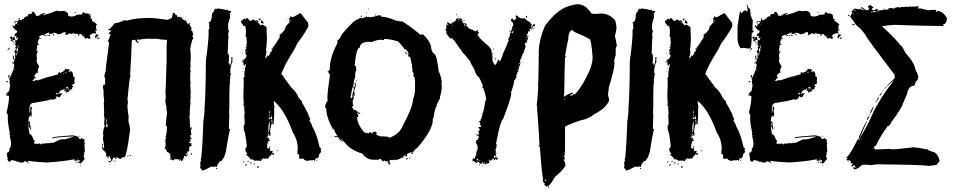

<svg xmlns="http://www.w3.org/2000/svg" viewBox="-20 -773 4595 925"><path d="M255.9 -722.7V-718.8Q257.8 -718.8 261.7 -720.7Q272 -718.8 273.4 -718.8L281.2 -720.7Q302.2 -720.7 308.6 -705.1Q308.6 -703.1 306.6 -703.1Q306.6 -693.4 326.2 -693.4Q343.8 -694.8 351.6 -703.1Q353.5 -703.1 353.5 -701.2L363.3 -703.1H375Q375 -708.5 380.9 -714.8Q388.7 -712.9 388.7 -707Q390.6 -707 390.6 -709Q416 -709 416 -695.3Q418 -687.5 418 -681.6H419.9L423.8 -683.6V-675.8L421.9 -671.9Q428.2 -671.9 447.3 -656.2Q443.4 -648.4 441.4 -648.4L443.4 -644.5V-642.6L441.4 -632.8Q445.3 -630.9 447.3 -630.9V-627Q439.5 -627 439.5 -623Q443.4 -615.2 443.4 -611.3H439.5Q437.5 -611.3 437.5 -613.3Q412.1 -609.9 412.1 -599.6Q416 -593.3 416 -587.9L412.1 -585.9H408.2Q403.3 -589.8 402.3 -589.8H396.5V-585.9H394.5Q384.8 -590.8 384.8 -599.6H380.9L377 -597.7Q377 -609.4 363.3 -609.4V-605.5L359.4 -607.4H357.4V-605.5H361.3V-601.6H355.5V-609.4H353.5Q343.8 -609.4 330.1 -613.3Q330.1 -609.4 326.2 -609.4H322.3L316.4 -613.3L298.8 -603.5H296.9Q296.9 -612.3 294.9 -615.2Q296.9 -615.2 296.9 -617.2Q293 -617.2 293 -619.1Q278.8 -615.7 273.4 -609.4H259.8V-605.5H257.8Q257.8 -615.2 234.4 -615.2L232.4 -611.3Q234.4 -611.3 234.4 -609.4H232.4L220.7 -611.3V-607.4H216.8V-617.2Q195.3 -607.4 193.4 -607.4V-603.5H201.2V-599.6H195.3Q192.4 -599.6 189.5 -605.5Q169.9 -601.6 169.9 -597.7V-589.8H175.8V-585.9H173.8L169.9 -587.9Q162.1 -574.2 162.1 -568.4V-564.5Q162.1 -560.5 168 -560.5V-556.6H164.1L160.2 -558.6Q160.2 -551.3 156.2 -531.2Q157.2 -523.4 162.1 -523.4V-519.5Q156.2 -519.5 156.2 -503.9L158.2 -492.2L156.2 -482.4Q156.2 -470.2 168 -455.1V-447.3Q162.1 -447.3 162.1 -427.7Q164.1 -423.8 164.1 -421.9H160.2L156.2 -423.8Q156.2 -418 146.5 -412.1V-400.4L150.4 -402.3L152.3 -398.4Q143.1 -395 138.7 -384.8H136.7V-382.8H144.5L150.4 -386.7H166Q206.1 -402.3 222.7 -404.3Q222.7 -406.2 224.6 -406.2Q226.6 -406.2 226.6 -404.3Q244.6 -412.1 248 -412.1Q248 -410.2 250 -410.2Q250 -413.1 261.7 -416Q259.8 -419.9 259.8 -421.9L265.6 -425.8L273.4 -419.9Q273.4 -425.8 277.3 -425.8H283.2Q283.2 -429.7 293 -435.5Q293 -441.4 296.9 -441.4Q306.6 -440.9 306.6 -437.5L310.5 -439.5H312.5L316.4 -437.5L310.5 -427.7V-425.8L320.3 -429.7Q332 -429.7 332 -406.2V-404.3Q339.8 -403.3 339.8 -398.4V-396.5Q339.8 -394.5 337.9 -394.5Q337.9 -392.6 339.8 -392.6L337.9 -384.8L339.8 -371.1Q326.2 -366.2 326.2 -357.4L330.1 -359.4H332V-355.5Q332 -351.6 326.2 -351.6L328.1 -347.7Q328.1 -345.2 318.4 -339.8Q318.4 -341.8 316.4 -341.8Q316.4 -331.5 300.8 -328.1V-324.2H298.8Q298.8 -335.9 289.1 -335.9L291 -345.7H289.1Q285.2 -345.7 285.2 -339.8H281.2L277.3 -341.8Q277.3 -337.4 269.5 -335.9Q269.5 -333 259.8 -320.3H261.7Q268.1 -324.2 273.4 -324.2V-322.3L277.3 -324.2H279.3V-320.3Q275.9 -320.3 269.5 -306.6L265.6 -304.7H261.7Q256.8 -308.6 255.9 -308.6H252Q252 -293 232.4 -293L228.5 -294.9Q206.1 -287.1 130.9 -275.4V-269.5L127 -271.5Q124 -269 121.1 -248L123 -244.1L121.1 -234.4V-230.5H123Q123 -235.4 127 -244.1Q125 -251 125 -252Q127 -255.4 127 -259.8H130.9Q131.3 -252 134.8 -252L130.9 -242.2Q132.8 -231.4 132.8 -224.6V-218.8Q132.8 -216.8 130.9 -216.8L132.8 -212.9V-210.9H128.9V-216.8Q125 -216.8 117.2 -205.1Q117.2 -203.1 119.1 -203.1L117.2 -193.4V-185.5Q118.2 -185.5 123 -189.5Q123 -188 128.9 -148.4H125Q125 -160.2 117.2 -162.1V-160.2Q121.6 -127 123 -127Q132.8 -127 142.6 -97.7Q144.5 -97.7 148.4 -95.7L142.6 -82Q152.8 -80.1 154.3 -80.1Q158.2 -82 160.2 -82L158.2 -78.1H160.2L166 -82Q175.8 -82 175.8 -76.2H177.7Q177.7 -82 191.4 -82V-80.1L205.1 -84L209 -82Q212.9 -84 214.8 -84V-82Q227.1 -85.9 230.5 -85.9V-84Q236.8 -84 271.5 -101.6V-99.6L275.4 -101.6H289.1Q293.9 -101.6 332 -113.3Q332 -111.3 334 -111.3V-115.2H318.4Q232.4 -110.4 232.4 -105.5V-111.3Q246.1 -115.2 328.1 -121.1Q347.7 -119.1 347.7 -115.2L351.6 -117.2Q354.5 -117.2 363.3 -103.5H369.1Q373 -103.5 373 -109.4Q379.9 -101.6 386.7 -101.6V-91.8Q386.7 -89.8 384.8 -89.8Q388.7 -83.5 388.7 -80.1L384.8 -72.3Q388.7 -72.3 388.7 -66.4L386.7 -62.5Q388.7 -58.6 388.7 -56.6H386.7L388.7 -52.7V-43L382.8 -33.2H386.7V-29.3L382.8 -23.4Q384.8 -19.5 384.8 -17.6H382.8L388.7 -7.8Q369.6 15.1 367.2 15.6Q363.3 15.6 363.3 9.8L359.4 11.7H355.5V5.9H359.4L363.3 7.8V-2L339.8 2L337.9 -2Q339.8 -2 339.8 -3.9Q335.9 -5.9 334 -5.9L326.2 -2V-3.9Q292 3.9 207 9.8Q157.2 7.8 113.3 2L119.1 13.7H117.2Q109.4 3.9 95.7 3.9Q93.8 7.8 93.8 9.8H80.1L76.2 11.7Q76.2 5.9 64.5 5.9Q64.5 7.8 62.5 7.8Q62.5 2 33.2 -2Q33.2 5.9 27.3 5.9Q18.6 5.9 15.6 -5.9L17.6 -9.8Q13.7 -17.6 13.7 -31.2V-37.1Q20.5 -37.1 25.4 -46.9V-58.6Q33.2 -58.6 33.2 -85.9Q31.2 -102.5 27.3 -115.2Q29.3 -119.1 29.3 -121.1Q25.4 -121.1 25.4 -125L27.3 -134.8Q17.6 -175.8 17.6 -203.1V-220.7Q11.7 -228.5 11.7 -232.4Q23.4 -277.3 23.4 -308.6L21.5 -312.5L17.6 -310.5Q11.2 -314.5 7.8 -314.5V-318.4H11.7L15.6 -316.4L17.6 -320.3H11.7V-324.2Q25.4 -330.6 25.4 -343.8Q27.3 -350.6 27.3 -351.6V-357.4H29.3Q29.3 -361.3 25.4 -377L27.3 -390.6Q23.4 -390.6 23.4 -394.5Q30.3 -397.9 46.9 -445.3Q44.9 -445.3 44.9 -447.3Q48.8 -447.3 48.8 -462.9Q44.9 -462.9 44.9 -468.8H41L37.1 -466.8V-470.7Q40 -470.7 44.9 -474.6Q44.9 -472.7 46.9 -472.7Q49.3 -490.7 54.7 -494.1L52.7 -498V-511.7Q52.7 -513.7 54.7 -513.7Q48.8 -523.4 48.8 -527.3Q51.8 -527.3 56.6 -535.2Q54.7 -535.2 54.7 -537.1H56.6L52.7 -544.9Q55.7 -544.9 58.6 -550.8V-552.7Q52.7 -552.7 52.7 -558.6L56.6 -566.4Q50.8 -566.4 50.8 -570.3Q54.7 -570.3 54.7 -574.2V-576.2Q54.7 -580.1 39.1 -582V-578.1Q44.9 -578.1 44.9 -574.2V-572.3Q34.7 -572.3 31.2 -580.1Q35.2 -580.1 35.2 -584Q30.3 -589.8 27.3 -589.8V-593.8Q30.8 -593.8 37.1 -599.6L39.1 -587.9H41Q42 -595.7 46.9 -595.7H50.8V-584L58.6 -578.1Q63.5 -579.1 68.4 -591.8H66.4Q60.1 -587.9 56.6 -587.9V-589.8L60.5 -595.7V-597.7Q55.2 -597.7 48.8 -601.6L52.7 -609.4Q50.8 -609.4 50.8 -611.3Q62.5 -611.3 62.5 -623V-625Q53.2 -625 39.1 -648.4L44.9 -652.3V-646.5H50.8Q50.8 -649.4 54.7 -654.3V-656.2H50.8Q51.3 -660.2 54.7 -660.2Q55.2 -656.2 58.6 -656.2L64.5 -664.1V-666L62.5 -669.9L50.8 -664.1H46.9Q46.9 -669.9 62.5 -671.9Q66.4 -669.9 68.4 -669.9Q68.4 -685.5 74.2 -685.5H76.2V-683.6L72.3 -677.7L76.2 -675.8H78.1L87.9 -677.7L85.9 -681.6L89.8 -683.6Q90.3 -679.7 93.8 -679.7Q93.8 -688.5 109.4 -695.3Q113.3 -693.4 115.2 -693.4L113.3 -697.3Q116.2 -705.1 119.1 -705.1H130.9Q130.9 -708.5 136.7 -716.8H138.7Q149.4 -713.4 154.3 -695.3L158.2 -697.3H160.2L164.1 -695.3Q164.1 -699.2 187.5 -709H197.3V-705.1L187.5 -703.1V-699.2Q223.1 -708.5 255.9 -722.7ZM341.8 -714.8H345.7V-710.9H341.8ZM169.9 -699.2V-697.3H173.8V-699.2ZM64.5 -654.3V-652.3H68.4V-654.3ZM234.4 -609.4H240.2V-601.6H236.3L238.3 -605.5Q234.4 -605.5 234.4 -609.4ZM378.9 -605.5V-601.6H380.9V-605.5ZM445.3 -607.4H453.1V-597.7L443.4 -595.7L445.3 -591.8V-587.9H443.4Q440.4 -587.9 437.5 -595.7Q441.4 -607.4 445.3 -607.4ZM205.1 -603.5H209V-599.6H205.1ZM212.9 -603.5H222.7Q222.7 -599.6 218.8 -599.6H212.9ZM341.8 -599.6H345.7V-597.7H341.8ZM378.9 -597.7Q382.8 -597.2 382.8 -593.8H378.9ZM453.1 -591.8H459V-589.8Q459 -585.4 449.2 -584V-587.9Q453.1 -587.9 453.1 -591.8ZM46.9 -570.3V-566.4H43Q43.5 -570.3 46.9 -570.3ZM44.9 -562.5H50.8Q50.8 -558.6 46.9 -558.6ZM66.4 -554.7 64.5 -543H68.4V-554.7ZM25.4 -543H27.3V-541Q27.3 -538.1 15.6 -529.3V-531.2Q22.5 -543 25.4 -543ZM58.6 -537.1Q60.5 -533.7 60.5 -527.3H66.4V-541H64.5Q59.6 -537.1 58.6 -537.1ZM160.2 -531.2H164.1V-529.3H160.2ZM60.5 -525.4V-523.4Q62.5 -519.5 62.5 -517.6H64.5V-525.4ZM56.6 -515.6V-505.9Q60.5 -505.9 60.5 -509.8V-515.6ZM44.9 -505.9 48.8 -488.3H43V-494.1L41 -503.9ZM41 -486.3Q44.9 -485.8 44.9 -482.4H41ZM37.1 -453.1H41V-451.2H37.1ZM46.9 -437.5V-431.6H48.8V-437.5ZM298.8 -427.7V-423.8H300.8V-427.7ZM293 -421.9 296.9 -419.9V-425.8Q293 -425.3 293 -421.9ZM283.2 -418V-416H287.1V-418ZM25.4 -412.1Q25.4 -410.2 27.3 -410.2Q24.9 -398.4 21.5 -398.4L19.5 -402.3V-406.2Q19.5 -409.2 25.4 -412.1ZM13.7 -382.8H17.6V-377H9.8V-378.9Q10.3 -382.8 13.7 -382.8ZM296.9 -351.6Q296.9 -348.6 302.7 -345.7L308.6 -349.6Q306.6 -353.5 306.6 -355.5Q301.8 -351.6 296.9 -351.6ZM308.6 -347.7V-345.7H312.5V-347.7ZM308.6 -343.8V-339.8Q312.5 -339.8 312.5 -343.8ZM293 -341.8V-337.9H294.9V-341.8ZM296.9 -341.8V-339.8H300.8V-341.8ZM300.8 -335.9V-332H302.7V-335.9ZM324.2 -337.9H328.1V-335.9H324.2ZM248 -320.3 252 -318.4H253.9L257.8 -320.3Q255.9 -324.2 255.9 -326.2Q248 -323.2 248 -320.3ZM127 -236.3V-232.4H128.9V-236.3ZM117.2 -179.7V-177.7L119.1 -173.8Q117.2 -170.4 117.2 -166V-164.1H119.1L121.1 -173.8V-175.8Q121.1 -179.7 117.2 -179.7ZM132.8 -158.2H134.8V-154.3H132.8ZM365.2 -119.1 367.2 -115.2H361.3Q361.8 -119.1 365.2 -119.1ZM349.6 -7.8V-5.9H357.4V-7.8ZM347.7 5.9H349.6V7.8Q349.6 11.7 345.7 11.7L343.8 7.8ZM365.2 21.5H369.1V25.4Q365.2 25.4 365.2 21.5Z M813 -710H819.3Q823.7 -709.5 823.7 -705.6Q821.3 -705.6 821.3 -703.6Q834.5 -703.6 834.5 -690.4Q839.4 -690.4 842.8 -692.9L851.6 -688.5Q851.6 -690.4 853.5 -690.4Q861.8 -673.3 877.4 -673.3Q877.4 -658.2 890.1 -658.2Q890.6 -662.6 894.5 -662.6H896.5V-658.2H892.1V-656.2Q902.8 -640.6 902.8 -636.7L900.9 -626Q904.3 -626 909.7 -617.7H907.2Q911.6 -606.9 911.6 -602.5Q907.2 -600.6 905.3 -600.6Q911.6 -592.3 911.6 -587.4Q905.3 -587.4 896.5 -538.1L898.9 -508.3V-493.2Q898.9 -481.4 896.5 -463.4L898.9 -459Q896.5 -447.3 896.5 -439.5Q896.5 -433.1 898.9 -433.1L896.5 -418V-381.8Q896.5 -377 898.9 -373Q896.5 -369.1 896.5 -364.3Q896.5 -360.8 898.9 -324.2L896.5 -319.8Q896.5 -318.8 898.9 -311Q896.5 -289.6 896.5 -278.8L898.9 -274.4Q894.5 -265.1 894.5 -240.2V-223.1Q894.5 -215.8 892.1 -212.4L894.5 -199.2V-180.2L896.5 -169.4H894.5Q896.5 -166.5 896.5 -154.3H898.9V-160.6H902.8V-147.9H898.9L900.9 -132.8Q898.9 -132.8 898.9 -130.9Q902.8 -129.9 902.8 -126.5V-124Q899.4 -124 896.5 -120.1Q897.9 -106.9 902.8 -106.9V-102.5L898.9 -105Q898.9 -102.5 896.5 -98.6Q898.9 -94.2 898.9 -91.8Q894.5 -89.8 892.1 -89.8V-83.5H900.9L902.8 -79.1H900.9L902.8 -74.7V-70.3Q893.6 -70.3 890.1 -55.7L892.1 -51.3Q890.1 -47.4 890.1 -42.5L885.7 -44.9H883.8Q883.8 -31.7 875 -31.7V-25.4H879.4V-29.8H885.7Q880.4 -19 877.4 -19L868.7 -23.4Q861.3 2.4 856 2.4H851.6V-3.9H847.2Q847.2 2.4 842.8 2.4V0.5L845.2 -3.9L834.5 -5.9H821.3Q818.4 -5.9 814.9 0.5Q806.2 -2.9 806.2 -5.9L802.2 -3.9H799.8Q799.8 -8.8 802.2 -12.7Q799.3 -40.5 784.7 -40.5Q784.7 -47.4 773.9 -59.6V-62Q774.9 -66.4 778.3 -66.4Q778.3 -68.4 776.4 -68.4L778.3 -77.1L776.4 -96.2H778.3L776.4 -100.6V-102.5L780.8 -109.4L776.4 -115.7Q782.7 -115.7 784.7 -163.1Q781.7 -163.1 778.3 -171.4L784.7 -229.5Q780.8 -250 780.8 -252.9H782.7Q779.3 -264.6 776.4 -287.6L778.3 -298.3V-321.8Q778.3 -326.7 776.4 -330.6Q778.3 -334.5 778.3 -351.6Q780.8 -402.3 780.8 -426.8H782.7Q782.7 -428.7 780.8 -428.7Q782.7 -460.9 782.7 -476.1V-548.8Q782.7 -559.6 784.7 -581.1H776.4Q761.2 -581.1 727.1 -587.4L723.1 -585.4H720.7Q718.8 -585.4 718.8 -587.4L714.4 -585.4H712.4Q705.1 -585.4 701.7 -587.4Q659.7 -585 651.9 -581.1Q647.9 -583 643.1 -583L639.2 -581.1Q639.2 -577.6 647.5 -568.4V-565.9H645.5Q632.3 -571.3 632.3 -581.1H626L615.2 -579.1Q610.4 -460.4 606.9 -416V-414.1L608.9 -409.7Q603 -393.6 593.8 -292Q596.2 -287.6 596.2 -285.2Q596.2 -273.4 593.8 -261.7Q596.2 -227.1 600.1 -210H598.1L600.1 -206.1Q600.1 -204.1 598.1 -192.9Q600.1 -189 600.1 -186.5H598.1Q604 -175.8 606.9 -147.9Q589.4 -14.6 578.6 -14.6L574.7 -16.6Q559.6 -8.8 559.6 -5.9Q547.4 -14.6 540 -14.6Q540 -5.9 535.6 -5.9Q535.6 -10.7 533.7 -14.6Q521 -14.6 521 2.4H518.6Q514.2 2.4 514.2 -2Q514.2 -3.9 516.6 -3.9Q507.8 -15.6 507.8 -21H503.4Q503.4 -16.6 501.5 -16.6L503.4 -12.7V-10.3H501.5Q497.1 -10.3 497.1 -14.6L499.5 -19Q490.7 -19 490.7 -23.4V-25.4Q490.7 -27.3 492.7 -27.3Q492.7 -39.1 473.6 -53.2L471.2 -68.4H475.6L478 -57.6L481.9 -59.6Q479.5 -87.9 475.6 -106.9Q478 -118.7 478 -124Q478 -126.5 475.6 -126.5Q478.5 -156.7 484.4 -163.1L481.9 -173.8H484.4L481.9 -177.7V-186.5Q481.9 -188.5 484.4 -188.5Q481.9 -192.9 481.9 -195.3Q481.9 -197.3 484.4 -197.3Q481.9 -216.8 480 -216.8Q481.9 -224.1 481.9 -225.1Q480 -266.6 480 -278.8Q480 -281.2 481.9 -285.2L478 -326.2H480Q475.6 -351.6 475.6 -356L480 -366.7L484.4 -364.3H486.3V-400.9H481.9Q486.3 -431.2 490.7 -431.2Q488.8 -435.1 488.8 -437.5L505.9 -570.3V-572.3L501.5 -570.3Q501.5 -572.3 499.5 -572.3L512.2 -604.5V-608.9H503.4V-611.3L514.2 -624V-628.4L503.4 -626L501.5 -630.4Q514.2 -634.8 531.7 -660.6Q551.3 -662.6 581.1 -675.8L589.4 -673.3Q633.8 -686.5 697.3 -686.5Q728 -686.5 784.7 -677.7H787.1Q808.6 -685.1 808.6 -688.5ZM490.7 -197.3V-190.9H495.1V-197.3ZM492.7 -188.5V-182.1Q495.1 -178.7 495.1 -173.8Q490.7 -172.9 490.7 -169.4V-163.1Q495.1 -163.1 495.1 -158.7H497.1V-163.1Q495.1 -163.1 495.1 -165H499.5Q497.1 -168 495.1 -188.5ZM471.2 -79.1H475.6V-72.8H471.2ZM802.2 -34.2V-27.3H804.2V-34.2ZM902.8 -34.2H905.3V-27.3H902.8Q898.9 -27.3 898.9 -31.7ZM608.9 -27.3 610.8 -23.4 606.9 -21 604.5 -25.4ZM593.8 -23.4H600.1Q600.1 -19 596.2 -19H593.8ZM531.7 0.5H535.6V6.8H531.7ZM503.4 2.4H505.9Q509.8 4.9 512.2 4.9Q512.2 2.4 514.2 2.4L516.6 6.8Q512.2 8.8 510.3 8.8Q505.9 6.8 503.4 6.8Z M1028.3 -732.4Q1057.6 -728.5 1069.3 -724.6Q1073.2 -726.6 1075.2 -726.6Q1075.2 -723.6 1081.1 -720.7H1092.8V-714.8L1086.9 -707L1088.9 -687.5Q1085 -681.6 1079.1 -658.2V-630.9L1083 -625L1079.1 -607.4Q1079.1 -601.1 1081.1 -597.7Q1079.1 -592.3 1077.1 -513.7Q1080.1 -513.7 1083 -507.8V-484.4L1081.1 -464.8L1086.9 -468.8V-457Q1091.3 -457 1094.7 -482.4V-498H1096.7Q1100.6 -497.6 1100.6 -494.1L1098.6 -482.4L1100.6 -478.5Q1088.9 -452.6 1088.9 -421.9L1092.8 -419.9Q1088.9 -403.8 1086.9 -382.8Q1086.9 -380.9 1088.9 -380.9Q1085 -361.8 1085 -324.2V-259.8Q1085 -249 1083 -232.4Q1085 -229.5 1085 -220.7H1083Q1083 -218.8 1085 -218.8Q1083 -182.6 1083 -166V-150.4L1086.9 -152.3H1088.9Q1079.1 -115.7 1067.4 -37.1L1063.5 -35.2L1065.4 -31.2L1063.5 -27.3Q1065.4 -27.3 1065.4 -25.4Q1061.5 -23.4 1059.6 -23.4Q1061.5 -19.5 1061.5 -17.6Q1051.8 -6.8 1051.8 -3.9Q1051.8 -1 1043.9 3.9Q1043.9 2 1042 2Q1027.3 16.1 1024.4 31.2H1020.5V27.3Q1014.6 29.3 1014.6 31.2L1010.7 29.3Q1008.8 29.3 1008.8 31.2L999 29.3Q961.4 48.8 954.1 48.8Q954.1 46.9 944.3 35.2V33.2L946.3 21.5Q944.3 17.6 944.3 15.6Q944.3 12.2 948.2 0L946.3 -3.9Q953.1 -3.9 960 -193.4Q961.9 -193.4 965.8 -242.2Q965.8 -244.1 963.9 -244.1L965.8 -253.9Q971.7 -353.5 971.7 -476.6H973.6Q973.6 -478.5 971.7 -478.5Q985.4 -576.2 985.4 -623Q983.4 -627 983.4 -628.9Q986.3 -628.9 989.3 -636.7Q987.3 -640.6 987.3 -642.6H989.3L987.3 -646.5V-650.4L989.3 -660.2H985.4V-666Q1001 -666 1001 -707Q1010.7 -716.3 1014.6 -730.5H1020.5L1024.4 -728.5Q1024.9 -732.4 1028.3 -732.4ZM1026.4 35.2V37.1Q1026.4 41 1022.5 41H1020.5V37.1Q1022.5 37.1 1026.4 35.2Z M1429.7 -709Q1445.8 -685.1 1463.9 -664.1L1465.8 -650.4Q1465.8 -636.7 1410.2 -560.5Q1410.2 -553.2 1358.4 -468.8Q1336.9 -423.8 1335 -416Q1336.9 -416 1347.7 -402.3H1345.7L1386.7 -347.7Q1405.3 -334 1420.9 -298.8Q1423.8 -298.8 1427.2 -293Q1425.3 -293 1425.3 -291Q1428.7 -291 1436 -285.2L1433.6 -281.2Q1470.7 -219.2 1474.6 -195.3L1470.2 -193.4Q1483.4 -173.3 1483.4 -166Q1506.8 -126.5 1519.5 -64.5Q1522 -64.5 1526.4 -56.6V-54.7L1523.9 -44.9H1528.3V-43Q1519.5 -29.3 1515.6 -29.3L1517.6 -25.4Q1517.6 -16.1 1504.9 -7.8Q1504.9 -11.7 1500.5 -11.7Q1499 2 1494.1 2Q1491.7 -2 1491.7 -3.9Q1487.8 0 1479 0V-2Q1475.1 0 1457.5 2Q1442.4 -2.9 1442.4 -9.8L1431.6 -7.8V-9.8L1427.2 -7.8H1425.3Q1420.9 -7.8 1420.9 -11.7V-13.7Q1420.9 -15.6 1422.9 -15.6L1420.9 -19.5V-29.3Q1412.1 -29.3 1412.1 -33.2H1414.6L1412.1 -37.1Q1414.6 -41 1414.6 -43Q1414.6 -44.9 1412.1 -44.9L1414.6 -54.7Q1414.6 -99.1 1390.6 -134.8Q1352.5 -241.7 1300.8 -285.2H1298.3Q1300.8 -259.8 1302.7 -259.8L1300.8 -250V-228.5Q1300.8 -211.9 1298.3 -175.8L1293.9 -173.8H1292V-193.4Q1287.6 -191.4 1285.6 -191.4V-187.5H1290V-177.7Q1286.1 -173.3 1281.2 -142.6L1283.2 -132.8H1281.2L1283.2 -128.9V-119.1H1279.3V-123H1276.9V-119.1H1272.5L1274.9 -128.9H1268.6L1270.5 -125V-115.2Q1264.2 -115.2 1264.2 -109.4V-107.4H1266.1V-111.3H1270.5V-105.5H1272.5V-109.4H1276.9L1274.9 -99.6V-97.7L1281.2 -101.6V-95.7Q1270.5 -95.7 1270.5 -85.9H1272.5V-82Q1266.1 -82 1266.1 -80.1Q1268.6 -76.2 1268.6 -74.2H1266.1L1268.6 -70.3L1266.1 -60.5Q1272.5 -60.5 1272.5 -56.6L1276.9 -58.6Q1280.3 -58.6 1283.2 -52.7L1279.3 -46.9V-44.9H1281.2L1292 -46.9L1293.9 -43V-41H1290Q1293.9 -36.1 1293.9 -33.2L1298.3 -35.2L1300.8 -31.2Q1300.8 -27.3 1296.4 -27.3H1292V-31.2H1287.6Q1287.6 -26.4 1283.2 -21.5L1279.3 -23.4H1276.9L1279.3 -19.5L1274.9 -13.7Q1276.9 -13.7 1276.9 -11.7L1272.5 -9.8V-11.7Q1264.6 -7.8 1255.4 -7.8Q1250 -11.7 1249 -11.7Q1245.6 -3.9 1242.7 -3.9H1240.2V-7.8H1238.3V2Q1233.9 3.9 1231.9 3.9Q1231.9 0 1227.5 0Q1225.6 0 1225.6 2L1221.2 0Q1218.8 0 1218.8 2L1214.8 0Q1210.4 2 1208 2Q1206.1 2 1195.3 -5.9H1193.4L1189 -3.9Q1173.3 -25.4 1165 -25.4V-29.3H1171.9V-31.2Q1167.5 -36.1 1161.1 -50.8V-52.7L1167.5 -66.4H1169.4Q1161.1 -144.5 1154.3 -144.5Q1154.3 -146.5 1156.7 -146.5L1154.3 -150.4V-168Q1158.7 -172.9 1158.7 -175.8Q1158.7 -193.4 1156.7 -214.8Q1156.7 -216.3 1158.7 -226.6Q1156.7 -241.7 1156.7 -259.8V-263.7H1150.4L1154.3 -269.5Q1154.3 -290 1152.3 -312.5Q1154.3 -353 1154.3 -388.7Q1154.3 -390.6 1152.3 -394.5Q1156.7 -404.3 1158.7 -404.3Q1158.7 -406.2 1156.7 -410.2Q1160.2 -455.1 1165 -455.1Q1163.1 -458.5 1163.1 -464.8Q1158.7 -464.8 1158.7 -457H1154.3L1152.3 -470.7V-476.6Q1146 -476.6 1146 -480.5V-482.4H1150.4V-478.5H1152.3L1154.3 -490.2L1158.7 -488.3Q1161.6 -488.3 1167.5 -502V-509.8H1163.1V-523.4Q1163.1 -527.8 1161.1 -531.2Q1161.1 -537.1 1167.5 -537.1V-541H1163.1V-544.9H1167.5V-562.5H1169.4L1167.5 -585.9V-595.7H1163.1L1165 -615.2V-621.1Q1165 -633.8 1161.1 -648.4H1158.7L1154.3 -646.5Q1154.3 -649.4 1141.6 -664.1V-669.9Q1141.6 -672.9 1156.7 -683.6L1163.1 -679.7H1165V-685.5H1171.9L1184.6 -671.9Q1191.4 -671.9 1199.7 -679.7L1216.8 -668V-671.9H1212.4V-675.8Q1225.6 -673.8 1225.6 -669.9L1221.2 -664.1V-662.1Q1230.5 -662.1 1233.9 -650.4Q1241.2 -654.3 1244.6 -654.3Q1264.2 -644.5 1264.2 -640.6Q1264.2 -618.7 1266.1 -589.8Q1264.2 -546.9 1261.7 -529.3Q1261.7 -527.3 1264.2 -527.3Q1261.7 -508.8 1257.8 -492.2H1261.7Q1268.6 -503.9 1268.6 -505.9H1272.5V-502H1274.9Q1274.9 -505.4 1283.2 -519.5Q1281.2 -519.5 1281.2 -521.5Q1287.1 -521.5 1292 -533.2V-535.2L1287.6 -533.2V-537.1Q1300.3 -548.3 1315.4 -574.2Q1328.6 -593.3 1328.6 -597.7Q1326.2 -601.6 1326.2 -603.5Q1356.4 -627 1356.4 -646.5Q1359.4 -646.5 1369.1 -660.2Q1376 -660.2 1376 -664.1L1371.6 -666L1376 -673.8Q1371.6 -681.6 1371.6 -685.5L1376 -683.6Q1377 -695.3 1382.3 -695.3Q1382.3 -690.4 1390.6 -689.5Q1423.3 -709 1427.2 -709ZM1225.6 -683.6H1229.5L1233.9 -681.6Q1233.9 -683.6 1236.3 -683.6V-681.6Q1233.9 -677.7 1233.9 -675.8H1229.5Q1229.5 -679.7 1225.6 -679.7ZM1240.2 -675.8 1249 -666V-662.1Q1249 -658.2 1244.6 -658.2Q1244.6 -660.2 1236.3 -664.1L1238.3 -668Q1236.3 -671.9 1236.3 -673.8ZM1358.4 -675.8H1360.8V-671.9H1358.4ZM1377.9 -673.8V-669.9Q1382.3 -669.9 1382.3 -673.8ZM1292 -541V-537.1H1293.9V-541ZM1167.5 -531.2V-525.4H1169.4V-531.2ZM1146 -515.6H1150.4V-513.7H1146ZM1147.9 -476.6V-470.7Q1143.6 -470.7 1143.6 -474.6ZM1150.4 -445.3H1154.3V-443.4H1150.4ZM1147.9 -429.7H1152.3V-427.7H1147.9ZM1279.3 -240.2Q1279.3 -235.8 1276.9 -232.4Q1279.3 -228.5 1279.3 -226.6H1281.2V-240.2ZM1276.9 -220.7V-212.9H1279.3V-220.7ZM1285.6 -216.8V-212.9H1287.6V-216.8ZM1463.9 -212.9V-209H1465.8V-212.9ZM1274.9 -210.9V-199.2H1281.2V-201.2Q1276.9 -206.1 1276.9 -210.9ZM1283.2 -207V-203.1Q1284.2 -199.2 1287.6 -199.2H1292Q1290 -202.1 1290 -210.9H1287.6Q1283.2 -210.4 1283.2 -207ZM1279.3 -191.4V-187.5H1281.2V-191.4ZM1276.9 -183.6Q1272.5 -167.5 1272.5 -152.3Q1272.5 -150.4 1274.9 -146.5Q1272.5 -142.6 1272.5 -140.6V-136.7H1274.9L1279.3 -156.2H1276.9L1279.3 -160.2V-183.6ZM1281.2 -68.4V-64.5Q1281.2 -60.5 1276.9 -60.5L1274.9 -64.5ZM1313.5 -50.8H1317.9V-46.9H1313.5ZM1504.9 -2H1508.8V2H1504.9ZM1175.8 2H1178.2V3.9Q1178.2 7.8 1173.8 7.8L1171.9 3.9ZM1152.3 3.9H1156.7V9.8H1152.3ZM1186.5 7.8H1190.9V15.6H1186.5ZM1201.7 15.6H1208V19.5H1201.7ZM1165 17.6H1169.4V19.5Q1169.4 22.5 1163.1 25.4H1161.1V21.5Q1165 21.5 1165 17.6ZM1221.2 27.3H1223.1L1227.5 29.3Q1224.1 37.1 1221.2 37.1L1218.8 33.2Q1221.2 29.3 1221.2 27.3Z M1756.8 -731.9V-728H1752.9Q1753.4 -731.9 1756.8 -731.9ZM1743.2 -712.4H1747.1Q1747.1 -708.5 1743.2 -708.5ZM1790 -702.6H1792Q1792 -699.7 1786.1 -696.8V-698.7Q1786.6 -702.6 1790 -702.6ZM1721.7 -698.7 1723.6 -694.8V-690.9Q1719.7 -692.9 1717.8 -692.9V-694.8Q1718.3 -698.7 1721.7 -698.7ZM1799.8 -698.7H1815.4V-692.9Q1845.2 -692.9 1893.6 -671.4L1897.5 -673.3H1899.4L1905.3 -669.4H1907.2Q1911.6 -669.4 1915 -671.4Q1940.4 -658.7 2006.8 -605L2010.7 -606.9H2018.6Q2057.6 -569.3 2057.6 -538.6Q2061 -520 2077.1 -509.3Q2086.9 -488.8 2092.8 -433.1Q2108.4 -395.5 2108.4 -376.5L2106.4 -372.6L2108.4 -360.8Q2108.4 -330.1 2098.6 -304.2L2100.6 -300.3L2083 -267.1L2085 -263.2Q2076.7 -257.3 2069.3 -212.4Q2071.3 -212.4 2071.3 -210.4Q2068.4 -210.4 2063.5 -194.8L2065.4 -190.9Q2059.6 -139.6 1991.2 -62Q1971.2 -46.9 1965.8 -30.8H1963.9Q1960 -30.8 1960 -34.7Q1963.9 -36.6 1965.8 -36.6L1963.9 -40.5Q1943.8 -34.7 1938.5 -28.8Q1942.4 -28.8 1942.4 -26.9Q1938.5 -18.1 1934.6 -17.1V-22.9H1928.7Q1923.8 -19 1920.9 -19L1924.8 -13.2L1920.9 -11.2H1918.9L1920.9 -15.1H1917Q1905.8 -5.4 1883.8 -1.5Q1883.8 -5.4 1879.9 -5.4V-1.5H1876Q1871.6 -1.5 1868.2 -3.4Q1864.7 -1.5 1860.4 -1.5Q1860.4 -3.4 1858.4 -3.4Q1856.4 5.4 1856.4 12.2Q1860.4 12.7 1860.4 16.1Q1860.4 20 1856.4 20Q1846.7 12.2 1846.7 2.4H1844.7Q1839.8 6.3 1838.9 6.3Q1838.9 3.4 1833 0.5H1831.1Q1827.1 1 1827.1 4.4Q1820.8 4.4 1815.4 -7.3H1809.6L1803.7 -3.4H1780.3Q1746.6 -3.4 1725.6 -32.7Q1667.5 -51.3 1643.6 -83.5Q1642.6 -83.5 1620.1 -106.9H1618.2L1629.9 -91.3V-89.4H1627.9Q1608.4 -108.4 1608.4 -112.8H1590.8V-116.7H1606.4Q1593.3 -133.8 1588.9 -153.8H1586.9V-147.9H1585Q1551.8 -209 1551.8 -249.5V-251.5Q1548.3 -251.5 1545.9 -257.3Q1548.3 -275.9 1559.6 -290.5L1557.6 -294.4V-312Q1557.6 -327.6 1569.3 -409.7Q1569.3 -417 1557.6 -429.2Q1569.3 -429.2 1569.3 -448.7Q1569.3 -495.1 1606.4 -567.9L1604.5 -577.6Q1613.8 -579.1 1627.9 -608.9Q1688 -681.2 1708 -681.2Q1708 -684.1 1713.9 -687Q1724.6 -685.1 1731.4 -685.1Q1731.4 -688 1737.3 -690.9H1741.2L1745.1 -689V-690.9Q1743.2 -694.8 1743.2 -696.8H1747.1V-690.9H1754.9Q1756.8 -690.9 1756.8 -692.9Q1762.7 -690.9 1762.7 -689Q1770.5 -690.4 1770.5 -692.9Q1772.5 -692.9 1772.5 -690.9Q1785.2 -692.9 1793.9 -696.8H1799.8ZM1831.1 -585.4Q1831.1 -583.5 1829.1 -579.6L1819.3 -581.5Q1792.5 -581.5 1770.5 -569.8Q1763.7 -571.8 1762.7 -571.8Q1713.9 -571.8 1713.9 -544.4Q1698.7 -544.4 1690.4 -476.1V-464.4H1688.5V-462.4Q1688.5 -452.6 1696.3 -452.6V-450.7L1694.3 -440.9Q1698.2 -440.4 1698.2 -437Q1693.8 -437 1690.4 -411.6L1692.4 -407.7Q1688.5 -397.9 1684.6 -378.4V-372.6H1682.6V-368.7L1684.6 -364.7H1680.7V-358.9L1684.6 -360.8H1686.5V-356.9Q1678.7 -356.9 1678.7 -351.1Q1674.8 -342.3 1668.9 -302.2L1672.9 -300.3H1674.8Q1674.8 -307.1 1684.6 -310.1V-308.1Q1684.6 -306.2 1682.6 -306.2L1684.6 -302.2Q1678.7 -289.1 1678.7 -280.8Q1682.6 -263.2 1682.6 -261.2Q1679.2 -259.3 1674.8 -259.3V-257.3L1684.6 -245.6Q1682.6 -241.7 1682.6 -239.7L1688.5 -243.7L1692.4 -241.7Q1692.4 -243.7 1694.3 -243.7Q1694.3 -239.7 1715.8 -226.1V-224.1H1710Q1706.1 -224.1 1706.1 -230H1700.2V-228Q1706.1 -221.7 1706.1 -218.3Q1704.1 -214.4 1704.1 -212.4Q1706.1 -212.4 1706.1 -210.4Q1702.1 -208.5 1700.2 -208.5Q1700.2 -177.7 1733.4 -136.2Q1750 -130.4 1756.8 -130.4Q1756.8 -136.2 1766.6 -136.2Q1768.6 -132.3 1768.6 -130.4Q1776.4 -130.4 1776.4 -138.2H1778.3Q1780.3 -138.2 1780.3 -136.2L1784.2 -138.2H1792Q1792 -134.8 1795.9 -128.4Q1792 -127.9 1792 -124.5Q1798.3 -120.6 1817.4 -114.7Q1819.3 -114.7 1819.3 -116.7L1838.9 -114.7H1846.7Q1856.4 -110.4 1856.4 -108.9Q1904.3 -128.4 1918.9 -163.6Q1969.7 -259.3 1969.7 -294.4Q1979.5 -317.4 1979.5 -345.2V-384.3Q1977.1 -407.7 1969.7 -407.7V-411.6H1973.6Q1970.7 -429.2 1965.8 -429.2L1967.8 -439Q1967.8 -440.9 1963.9 -454.6H1965.8Q1957 -499.5 1954.1 -499.5Q1946.3 -499.5 1946.3 -505.4L1948.2 -517.1Q1939.9 -534.2 1930.7 -536.6Q1930.7 -534.7 1928.7 -534.7Q1928.7 -541.5 1897.5 -573.7Q1856.4 -585.4 1831.1 -585.4ZM1932.6 -524.9Q1937.5 -523.9 1942.4 -511.2H1940.4Q1932.6 -514.6 1932.6 -524.9ZM1950.2 -407.7H1954.1V-405.8H1950.2ZM1694.3 -386.2Q1698.2 -385.7 1698.2 -382.3L1694.3 -380.4ZM1694.3 -374.5H1696.3Q1696.3 -370.6 1692.4 -370.6L1694.3 -360.8L1684.6 -327.6H1690.4V-321.8Q1690.4 -317.9 1686.5 -317.9V-319.8L1688.5 -323.7H1684.6V-319.8L1688.5 -314Q1688.5 -310.1 1684.6 -310.1V-314H1682.6Q1682.6 -308.1 1676.8 -308.1V-310.1Q1676.8 -317.4 1686.5 -349.1L1682.6 -347.2L1680.7 -351.1Q1690.4 -351.1 1690.4 -362.8V-368.7L1686.5 -366.7H1684.6Q1684.6 -369.6 1694.3 -374.5ZM1577.1 -118.7H1579.1V-114.7H1577.1ZM1932.6 -28.8V-24.9H1934.6V-28.8ZM1956.1 -15.1V-9.3H1952.1V-11.2Q1952.6 -15.1 1956.1 -15.1ZM1942.4 -13.2 1944.3 -9.3Q1944.3 -6.3 1938.5 -3.4L1936.5 -7.3Q1936.5 -10.3 1942.4 -13.2ZM1850.6 4.4V6.3H1854.5V4.4Z M2177.7 -705.1Q2181.6 -704.6 2181.6 -701.2V-699.2Q2177.7 -699.2 2177.7 -703.1ZM2468.8 -699.2Q2478.5 -693.8 2478.5 -687.5Q2480.5 -687.5 2480.5 -689.5Q2488.3 -686.5 2488.3 -683.6L2492.2 -685.5Q2496.6 -685.5 2500 -683.6Q2503.9 -685.5 2505.9 -685.5Q2511.7 -678.7 2535.2 -664.1Q2538.6 -656.2 2543 -656.2L2539.1 -648.4Q2541 -645 2541 -640.6H2543Q2543 -647 2552.7 -658.2Q2556.6 -657.7 2556.6 -654.3V-646.5H2554.7L2550.8 -648.4Q2550.8 -643.6 2543 -638.7L2544.9 -634.8V-632.8Q2544.9 -628.9 2541 -628.9V-638.7H2539.1Q2539.1 -636.7 2537.1 -632.8L2533.2 -634.8H2531.2V-630.9Q2531.2 -629.9 2535.2 -625Q2531.2 -624.5 2531.2 -621.1L2527.3 -623H2525.4Q2523.4 -615.2 2523.4 -609.4L2519.5 -611.3Q2519.5 -607.4 2517.6 -607.4Q2520.5 -599.6 2523.4 -599.6Q2523.4 -601.6 2525.4 -601.6V-593.8L2517.6 -599.6V-591.8H2519.5L2523.4 -593.8V-585.9Q2519 -572.3 2507.8 -562.5Q2511.7 -556.2 2511.7 -552.7H2509.8L2511.7 -548.8V-543Q2507.8 -543 2507.8 -541L2509.8 -537.1L2503.9 -527.3L2505.9 -523.4Q2495.6 -513.2 2492.2 -494.1Q2488.8 -494.1 2484.4 -474.6Q2488.3 -474.1 2488.3 -470.7V-468.8Q2486.3 -468.8 2482.4 -466.8Q2482.4 -468.8 2480.5 -468.8V-464.8Q2486.3 -464.8 2486.3 -457Q2484.4 -457 2484.4 -455.1L2480.5 -457H2478.5V-455.1H2482.4V-451.2L2478.5 -453.1L2480.5 -443.4Q2480.5 -439.5 2476.6 -439.5Q2476.6 -441.4 2474.6 -441.4V-437.5H2478.5Q2476.6 -423.8 2472.7 -423.8Q2472.7 -425.8 2470.7 -425.8V-423.8Q2472.7 -419.9 2472.7 -418Q2469.7 -418 2466.8 -410.2L2468.8 -406.2Q2465.3 -392.1 2457 -384.8Q2457 -370.1 2441.4 -326.2Q2441.4 -324.2 2443.4 -324.2Q2443.4 -302.7 2404.3 -201.2Q2388.7 -184.1 2375 -105.5Q2373 -105.5 2373 -103.5H2375Q2373 -97.7 2371.1 -97.7Q2371.1 -95.7 2373 -95.7Q2371.6 -84 2369.1 -84L2373 -74.2Q2371.1 -57.1 2367.2 -52.7V-50.8L2369.1 -41Q2367.2 -41 2367.2 -39.1L2371.1 -37.1Q2369.1 -19.5 2365.2 -19.5Q2363.3 -23.4 2363.3 -25.4H2361.3L2359.4 -15.6V-11.7Q2362.3 -11.7 2373 -19.5V-17.6Q2371.1 -13.7 2371.1 -11.7H2375L2378.9 -13.7V-9.8Q2378.9 -6.8 2371.1 -2H2369.1L2371.1 -5.9V-9.8Q2360.4 0 2359.4 0Q2359.4 -2 2357.4 -2L2359.4 -5.9V-9.8H2357.4L2339.8 3.9Q2339.8 -3.9 2335.9 -3.9H2334Q2337.9 8.3 2337.9 11.7Q2335 11.7 2330.1 15.6V11.7H2328.1V15.6Q2330.1 15.6 2330.1 17.6H2328.1Q2323.2 13.7 2322.3 13.7H2320.3V19.5L2312.5 15.6Q2312.5 17.6 2310.5 17.6Q2306.6 11.2 2306.6 7.8H2304.7Q2304.7 15.6 2300.8 15.6V13.7L2296.9 15.6H2293L2287.1 7.8H2279.3V11.7H2275.4Q2261.7 4.4 2261.7 2L2257.8 3.9H2255.9L2257.8 -5.9Q2255.9 -5.9 2255.9 -7.8L2261.7 -11.7V-7.8H2263.7Q2266.6 -7.8 2269.5 -13.7H2267.6Q2271.5 -25.4 2275.4 -25.4Q2273.4 -29.3 2273.4 -31.2Q2277.3 -43.9 2277.3 -48.8V-52.7H2281.2V-64.5Q2277.3 -83.5 2271.5 -84V-85.9L2275.4 -91.8Q2273.4 -95.7 2273.4 -97.7Q2276.9 -99.6 2283.2 -99.6L2281.2 -103.5Q2287.1 -109.9 2287.1 -113.3Q2285.2 -121.1 2275.4 -121.1V-127H2277.3L2283.2 -123H2287.1L2285.2 -127L2287.1 -130.9Q2285.2 -137.7 2285.2 -138.7Q2285.2 -144.5 2291 -144.5V-150.4Q2291 -153.3 2285.2 -156.2Q2287.1 -160.2 2287.1 -162.1H2289.1Q2291 -162.1 2291 -160.2Q2294.4 -162.1 2298.8 -162.1L2293 -173.8V-185.5Q2286.1 -187.5 2285.2 -187.5V-189.5Q2292.5 -189.5 2296.9 -193.4L2294.9 -197.3V-199.2L2298.8 -197.3Q2298.8 -210.9 2304.7 -218.8Q2302.7 -222.7 2302.7 -224.6Q2309.1 -224.6 2318.4 -287.1Q2320.3 -287.1 2322.3 -296.9Q2316.4 -331.1 2306.6 -351.6L2302.7 -349.6V-351.6L2306.6 -359.4Q2293 -392.1 2287.1 -402.3Q2276.9 -402.3 2265.6 -437.5L2255.9 -455.1Q2252.9 -457.5 2244.1 -478.5Q2213.4 -517.6 2210.9 -517.6Q2182.1 -559.6 2175.8 -566.4Q2175.8 -571.3 2156.2 -589.8L2152.3 -587.9H2148.4Q2128.9 -610.8 2128.9 -617.2H2132.8V-619.1Q2125 -628.9 2125 -630.9Q2130.9 -630.9 2130.9 -638.7L2128.9 -642.6Q2130.9 -646.5 2130.9 -648.4Q2128.9 -652.3 2128.9 -654.3H2140.6V-656.2Q2134.8 -656.2 2134.8 -660.2V-666H2136.7Q2146.5 -662.1 2146.5 -658.2H2150.4Q2154.3 -658.2 2154.3 -662.1L2158.2 -660.2H2162.1L2158.2 -666Q2171.4 -666 2177.7 -677.7Q2175.8 -677.7 2175.8 -679.7L2183.6 -685.5Q2189.5 -685.5 2189.5 -677.7H2191.4Q2195.3 -677.7 2195.3 -681.6V-683.6H2189.5Q2189.9 -687.5 2193.4 -687.5Q2207 -680.7 2207 -677.7L2205.1 -673.8Q2209 -673.3 2209 -669.9V-668L2207 -664.1Q2224.6 -664.1 2228.5 -654.3L2226.6 -650.4Q2241.7 -630.9 2252 -630.9H2257.8V-625L2261.7 -627L2267.6 -623Q2267.6 -625 2269.5 -625L2271.5 -621.1L2281.2 -628.9L2283.2 -625Q2281.2 -621.1 2281.2 -619.1Q2285.2 -617.2 2287.1 -617.2V-615.2Q2287.1 -612.3 2281.2 -609.4Q2281.2 -593.3 2334 -550.8Q2349.6 -533.7 2349.6 -519.5H2347.7Q2353.5 -501 2353.5 -496.1H2351.6L2353.5 -492.2L2351.6 -488.3Q2351.6 -477.1 2365.2 -459Q2373.5 -467.3 2380.9 -486.3Q2384.8 -486.3 2384.8 -478.5H2388.7Q2396.5 -490.2 2406.2 -521.5Q2410.6 -527.3 2429.7 -576.2H2431.6V-580.1Q2427.7 -580.1 2427.7 -582Q2433.1 -591.3 2437.5 -605.5L2435.5 -609.4Q2435.5 -612.3 2441.4 -615.2L2439.5 -619.1V-621.1Q2443.8 -621.1 2449.2 -646.5Q2451.7 -646.5 2453.1 -654.3Q2452.1 -665.5 2443.4 -669.9L2441.4 -679.7Q2447.8 -683.6 2451.2 -683.6Q2453.1 -680.2 2453.1 -675.8Q2464.4 -675.8 2466.8 -687.5L2464.8 -691.4V-695.3Q2465.3 -699.2 2468.8 -699.2ZM2519.5 -697.3V-691.4Q2519.5 -687.5 2515.6 -687.5H2513.7V-695.3Q2515.6 -695.3 2519.5 -697.3ZM2185.5 -693.4H2189.5V-691.4H2185.5ZM2183.6 -677.7V-675.8H2187.5V-677.7ZM2152.3 -677.7H2156.2V-675.8H2152.3ZM2199.2 -675.8V-673.8H2203.1V-675.8ZM2216.8 -675.8 2218.8 -671.9H2212.9Q2213.4 -675.8 2216.8 -675.8ZM2212.9 -660.2Q2218.8 -647.5 2224.6 -646.5V-648.4Q2216.8 -657.2 2216.8 -662.1ZM2439.5 -656.2H2441.4V-652.3H2439.5ZM2158.2 -652.3Q2158.7 -648.4 2162.1 -648.4V-652.3ZM2214.8 -646.5V-642.6H2216.8V-646.5ZM2556.6 -642.6H2558.6V-638.7H2556.6ZM2453.1 -638.7V-634.8H2455.1V-638.7ZM2548.8 -636.7H2552.7V-632.8H2548.8ZM2453.1 -628.9V-625H2455.1V-628.9ZM2437.5 -627V-621.1H2433.6V-623Q2434.1 -627 2437.5 -627ZM2447.3 -619.1V-613.3H2451.2L2453.1 -623H2451.2Q2447.3 -622.6 2447.3 -619.1ZM2443.4 -619.1V-615.2H2445.3V-619.1ZM2441.4 -584V-580.1H2443.4V-584ZM2515.6 -584V-580.1H2517.6V-584ZM2515.6 -570.3H2519.5V-566.4H2515.6ZM2355.5 -535.2H2359.4V-531.2Q2355.5 -531.2 2355.5 -535.2ZM2351.6 -517.6H2355.5V-509.8H2353.5Q2353.5 -514.2 2351.6 -517.6ZM2363.3 -492.2H2367.2Q2367.2 -490.2 2369.1 -486.3H2367.2Q2363.3 -486.3 2363.3 -490.2ZM2472.7 -435.5V-431.6H2474.6V-435.5ZM2279.3 -50.8Q2279.8 -46.9 2283.2 -46.9V-50.8ZM2365.2 -35.2V-31.2H2367.2V-35.2ZM2277.3 -9.8V0H2279.3Q2283.2 -2 2285.2 -2Q2285.2 -4.9 2277.3 -9.8ZM2287.1 -2V2H2289.1V-2ZM2291 0V3.9H2293V0ZM2277.3 3.9V5.9H2281.2V3.9ZM2300.8 3.9V7.8H2302.7V3.9ZM2314.5 7.8Q2314.5 9.8 2312.5 13.7H2316.4V7.8ZM2291 17.6V23.4H2287.1V21.5Q2287.6 17.6 2291 17.6ZM2320.3 19.5H2322.3V23.4H2320.3ZM2302.7 21.5H2304.7V25.4H2302.7Z M2768.6 -752.9Q2800.8 -746.1 2811.5 -729.5Q2823.2 -719.7 2829.1 -708L2838.9 -706.1H2846.7Q2858.9 -706.1 2876 -708Q2912.1 -708 2940.4 -678.7Q2946.8 -673.3 2950.2 -639.6Q2950.2 -628.4 2942.4 -598.6Q2948.2 -579.1 2952.1 -549.8Q2946.3 -548.8 2946.3 -534.2V-508.8Q2940.4 -483.9 2938.5 -479.5L2940.4 -469.7V-467.8Q2940.4 -439 2913.1 -352.5Q2913.1 -343.8 2909.2 -319.3Q2911.1 -315.4 2911.1 -313.5H2909.2Q2913.1 -305.2 2915 -290Q2901.4 -252.4 2840.8 -221.7Q2819.3 -201.2 2774.4 -192.4Q2702.6 -167.5 2702.1 -161.1V-47.9L2700.2 -36.1Q2702.1 -32.2 2702.1 -30.3Q2698.2 -23.9 2698.2 -18.6V-14.6L2702.1 -8.8V-4.9H2698.2V-8.8H2696.3V1Q2702.1 1 2704.1 26.4Q2685.5 53.2 2670.9 63.5Q2670.9 65.9 2655.3 77.1Q2627.9 124 2618.2 124Q2616.2 124 2612.3 126Q2602.5 118.2 2602.5 116.2V114.3L2604.5 110.4Q2594.7 105 2594.7 92.8Q2596.7 88.9 2596.7 86.9Q2591.3 76.7 2581.1 -63.5Q2578.6 -69.3 2575.2 -69.3V-73.2H2579.1Q2579.1 -94.2 2567.4 -256.8V-260.7Q2567.4 -265.1 2565.4 -268.6Q2569.3 -286.6 2573.2 -352.5L2571.3 -356.4L2573.2 -360.4Q2573.2 -364.3 2571.3 -364.3Q2571.3 -368.7 2573.2 -372.1Q2575.2 -436 2575.2 -471.7V-504.9Q2575.2 -506.8 2577.1 -506.8Q2575.2 -510.7 2575.2 -512.7Q2575.2 -580.6 2606.4 -649.4Q2664.1 -727.5 2719.7 -743.2Q2748.5 -752.9 2768.6 -752.9ZM2702.1 -502.9H2706.1V-501Q2706.1 -497.1 2702.1 -497.1Q2700.2 -445.8 2698.2 -323.2H2696.3Q2696.3 -321.3 2698.2 -321.3L2696.3 -311.5V-307.6H2698.2Q2721.2 -323.2 2737.3 -327.1Q2737.3 -322.8 2747.1 -317.4H2749Q2780.3 -351.6 2801.8 -395.5Q2835 -455.6 2835 -497.1Q2828.6 -585 2819.3 -585Q2795.4 -599.6 2745.1 -620.1L2739.3 -627.9Q2717.8 -627.9 2717.8 -581.1Q2715.8 -581.1 2702.1 -502.9ZM2725.6 -313.5H2737.3L2741.2 -315.4Q2739.3 -319.3 2739.3 -321.3Q2725.6 -316.9 2725.6 -313.5ZM2704.1 -297.9V-295.9H2708V-297.9ZM2698.2 -295.9Q2698.7 -292 2702.1 -292V-295.9ZM2604.5 92.8V94.7Q2605 98.6 2608.4 98.6H2610.4V92.8ZM2620.1 126H2622.1Q2626 126.5 2626 129.9L2622.1 131.8L2620.1 127.9Z M3070.8 -732.4Q3100.1 -728.5 3111.8 -724.6Q3115.7 -726.6 3117.7 -726.6Q3117.7 -723.6 3123.5 -720.7H3135.3V-714.8L3129.4 -707L3131.3 -687.5Q3127.4 -681.6 3121.6 -658.2V-630.9L3125.5 -625L3121.6 -607.4Q3121.6 -601.1 3123.5 -597.7Q3121.6 -592.3 3119.6 -513.7Q3122.6 -513.7 3125.5 -507.8V-484.4L3123.5 -464.8L3129.4 -468.8V-457Q3133.8 -457 3137.2 -482.4V-498H3139.2Q3143.1 -497.6 3143.1 -494.1L3141.1 -482.4L3143.1 -478.5Q3131.3 -452.6 3131.3 -421.9L3135.3 -419.9Q3131.3 -403.8 3129.4 -382.8Q3129.4 -380.9 3131.3 -380.9Q3127.4 -361.8 3127.4 -324.2V-259.8Q3127.4 -249 3125.5 -232.4Q3127.4 -229.5 3127.4 -220.7H3125.5Q3125.5 -218.8 3127.4 -218.8Q3125.5 -182.6 3125.5 -166V-150.4L3129.4 -152.3H3131.3Q3121.6 -115.7 3109.9 -37.1L3106 -35.2L3107.9 -31.2L3106 -27.3Q3107.9 -27.3 3107.9 -25.4Q3104 -23.4 3102.1 -23.4Q3104 -19.5 3104 -17.6Q3094.2 -6.8 3094.2 -3.9Q3094.2 -1 3086.4 3.9Q3086.4 2 3084.5 2Q3069.8 16.1 3066.9 31.2H3063V27.3Q3057.1 29.3 3057.1 31.2L3053.2 29.3Q3051.3 29.3 3051.3 31.2L3041.5 29.3Q3003.9 48.8 2996.6 48.8Q2996.6 46.9 2986.8 35.2V33.2L2988.8 21.5Q2986.8 17.6 2986.8 15.6Q2986.8 12.2 2990.7 0L2988.8 -3.9Q2995.6 -3.9 3002.4 -193.4Q3004.4 -193.4 3008.3 -242.2Q3008.3 -244.1 3006.3 -244.1L3008.3 -253.9Q3014.2 -353.5 3014.2 -476.6H3016.1Q3016.1 -478.5 3014.2 -478.5Q3027.8 -576.2 3027.8 -623Q3025.9 -627 3025.9 -628.9Q3028.8 -628.9 3031.7 -636.7Q3029.8 -640.6 3029.8 -642.6H3031.7L3029.8 -646.5V-650.4L3031.7 -660.2H3027.8V-666Q3043.5 -666 3043.5 -707Q3053.2 -716.3 3057.1 -730.5H3063L3066.9 -728.5Q3067.4 -732.4 3070.8 -732.4ZM3068.8 35.2V37.1Q3068.8 41 3064.9 41H3063V37.1Q3064.9 37.1 3068.8 35.2Z M3472.2 -709Q3488.3 -685.1 3506.3 -664.1L3508.3 -650.4Q3508.3 -636.7 3452.6 -560.5Q3452.6 -553.2 3400.9 -468.8Q3379.4 -423.8 3377.4 -416Q3379.4 -416 3390.1 -402.3H3388.2L3429.2 -347.7Q3447.8 -334 3463.4 -298.8Q3466.3 -298.8 3469.7 -293Q3467.8 -293 3467.8 -291Q3471.2 -291 3478.5 -285.2L3476.1 -281.2Q3513.2 -219.2 3517.1 -195.3L3512.7 -193.4Q3525.9 -173.3 3525.9 -166Q3549.3 -126.5 3562 -64.5Q3564.5 -64.5 3568.8 -56.6V-54.7L3566.4 -44.9H3570.8V-43Q3562 -29.3 3558.1 -29.3L3560.1 -25.4Q3560.1 -16.1 3547.4 -7.8Q3547.4 -11.7 3543 -11.7Q3541.5 2 3536.6 2Q3534.2 -2 3534.2 -3.9Q3530.3 0 3521.5 0V-2Q3517.6 0 3500 2Q3484.9 -2.9 3484.9 -9.8L3474.1 -7.8V-9.8L3469.7 -7.8H3467.8Q3463.4 -7.8 3463.4 -11.7V-13.7Q3463.4 -15.6 3465.3 -15.6L3463.4 -19.5V-29.3Q3454.6 -29.3 3454.6 -33.2H3457L3454.6 -37.1Q3457 -41 3457 -43Q3457 -44.9 3454.6 -44.9L3457 -54.7Q3457 -99.1 3433.1 -134.8Q3395 -241.7 3343.3 -285.2H3340.8Q3343.3 -259.8 3345.2 -259.8L3343.3 -250V-228.5Q3343.3 -211.9 3340.8 -175.8L3336.4 -173.8H3334.5V-193.4Q3330.1 -191.4 3328.1 -191.4V-187.5H3332.5V-177.7Q3328.6 -173.3 3323.7 -142.6L3325.7 -132.8H3323.7L3325.7 -128.9V-119.1H3321.8V-123H3319.3V-119.1H3314.9L3317.4 -128.9H3311L3313 -125V-115.2Q3306.6 -115.2 3306.6 -109.4V-107.4H3308.6V-111.3H3313V-105.5H3314.9V-109.4H3319.3L3317.4 -99.6V-97.7L3323.7 -101.6V-95.7Q3313 -95.7 3313 -85.9H3314.9V-82Q3308.6 -82 3308.6 -80.1Q3311 -76.2 3311 -74.2H3308.6L3311 -70.3L3308.6 -60.5Q3314.9 -60.5 3314.9 -56.6L3319.3 -58.6Q3322.8 -58.6 3325.7 -52.7L3321.8 -46.9V-44.9H3323.7L3334.5 -46.9L3336.4 -43V-41H3332.5Q3336.4 -36.1 3336.4 -33.2L3340.8 -35.2L3343.3 -31.2Q3343.3 -27.3 3338.9 -27.3H3334.5V-31.2H3330.1Q3330.1 -26.4 3325.7 -21.5L3321.8 -23.4H3319.3L3321.8 -19.5L3317.4 -13.7Q3319.3 -13.7 3319.3 -11.7L3314.9 -9.8V-11.7Q3307.1 -7.8 3297.9 -7.8Q3292.5 -11.7 3291.5 -11.7Q3288.1 -3.9 3285.2 -3.9H3282.7V-7.8H3280.8V2Q3276.4 3.9 3274.4 3.9Q3274.4 0 3270 0Q3268.1 0 3268.1 2L3263.7 0Q3261.2 0 3261.2 2L3257.3 0Q3252.9 2 3250.5 2Q3248.5 2 3237.8 -5.9H3235.8L3231.4 -3.9Q3215.8 -25.4 3207.5 -25.4V-29.3H3214.4V-31.2Q3210 -36.1 3203.6 -50.8V-52.7L3210 -66.4H3211.9Q3203.6 -144.5 3196.8 -144.5Q3196.8 -146.5 3199.2 -146.5L3196.8 -150.4V-168Q3201.2 -172.9 3201.2 -175.8Q3201.2 -193.4 3199.2 -214.8Q3199.2 -216.3 3201.2 -226.6Q3199.2 -241.7 3199.2 -259.8V-263.7H3192.9L3196.8 -269.5Q3196.8 -290 3194.8 -312.5Q3196.8 -353 3196.8 -388.7Q3196.8 -390.6 3194.8 -394.5Q3199.2 -404.3 3201.2 -404.3Q3201.2 -406.2 3199.2 -410.2Q3202.6 -455.1 3207.5 -455.1Q3205.6 -458.5 3205.6 -464.8Q3201.2 -464.8 3201.2 -457H3196.8L3194.8 -470.7V-476.6Q3188.5 -476.6 3188.5 -480.5V-482.4H3192.9V-478.5H3194.8L3196.8 -490.2L3201.2 -488.3Q3204.1 -488.3 3210 -502V-509.8H3205.6V-523.4Q3205.6 -527.8 3203.6 -531.2Q3203.6 -537.1 3210 -537.1V-541H3205.6V-544.9H3210V-562.5H3211.9L3210 -585.9V-595.7H3205.6L3207.5 -615.2V-621.1Q3207.5 -633.8 3203.6 -648.4H3201.2L3196.8 -646.5Q3196.8 -649.4 3184.1 -664.1V-669.9Q3184.1 -672.9 3199.2 -683.6L3205.6 -679.7H3207.5V-685.5H3214.4L3227.1 -671.9Q3233.9 -671.9 3242.2 -679.7L3259.3 -668V-671.9H3254.9V-675.8Q3268.1 -673.8 3268.1 -669.9L3263.7 -664.1V-662.1Q3272.9 -662.1 3276.4 -650.4Q3283.7 -654.3 3287.1 -654.3Q3306.6 -644.5 3306.6 -640.6Q3306.6 -618.7 3308.6 -589.8Q3306.6 -546.9 3304.2 -529.3Q3304.2 -527.3 3306.6 -527.3Q3304.2 -508.8 3300.3 -492.2H3304.2Q3311 -503.9 3311 -505.9H3314.9V-502H3317.4Q3317.4 -505.4 3325.7 -519.5Q3323.7 -519.5 3323.7 -521.5Q3329.6 -521.5 3334.5 -533.2V-535.2L3330.1 -533.2V-537.1Q3342.8 -548.3 3357.9 -574.2Q3371.1 -593.3 3371.1 -597.7Q3368.7 -601.6 3368.7 -603.5Q3398.9 -627 3398.9 -646.5Q3401.9 -646.5 3411.6 -660.2Q3418.5 -660.2 3418.5 -664.1L3414.1 -666L3418.5 -673.8Q3414.1 -681.6 3414.1 -685.5L3418.5 -683.6Q3419.4 -695.3 3424.8 -695.3Q3424.8 -690.4 3433.1 -689.5Q3465.8 -709 3469.7 -709ZM3268.1 -683.6H3272L3276.4 -681.6Q3276.4 -683.6 3278.8 -683.6V-681.6Q3276.4 -677.7 3276.4 -675.8H3272Q3272 -679.7 3268.1 -679.7ZM3282.7 -675.8 3291.5 -666V-662.1Q3291.5 -658.2 3287.1 -658.2Q3287.1 -660.2 3278.8 -664.1L3280.8 -668Q3278.8 -671.9 3278.8 -673.8ZM3400.9 -675.8H3403.3V-671.9H3400.9ZM3420.4 -673.8V-669.9Q3424.8 -669.9 3424.8 -673.8ZM3334.5 -541V-537.1H3336.4V-541ZM3210 -531.2V-525.4H3211.9V-531.2ZM3188.5 -515.6H3192.9V-513.7H3188.5ZM3190.4 -476.6V-470.7Q3186 -470.7 3186 -474.6ZM3192.9 -445.3H3196.8V-443.4H3192.9ZM3190.4 -429.7H3194.8V-427.7H3190.4ZM3321.8 -240.2Q3321.8 -235.8 3319.3 -232.4Q3321.8 -228.5 3321.8 -226.6H3323.7V-240.2ZM3319.3 -220.7V-212.9H3321.8V-220.7ZM3328.1 -216.8V-212.9H3330.1V-216.8ZM3506.3 -212.9V-209H3508.3V-212.9ZM3317.4 -210.9V-199.2H3323.7V-201.2Q3319.3 -206.1 3319.3 -210.9ZM3325.7 -207V-203.1Q3326.7 -199.2 3330.1 -199.2H3334.5Q3332.5 -202.1 3332.5 -210.9H3330.1Q3325.7 -210.4 3325.7 -207ZM3321.8 -191.4V-187.5H3323.7V-191.4ZM3319.3 -183.6Q3314.9 -167.5 3314.9 -152.3Q3314.9 -150.4 3317.4 -146.5Q3314.9 -142.6 3314.9 -140.6V-136.7H3317.4L3321.8 -156.2H3319.3L3321.8 -160.2V-183.6ZM3323.7 -68.4V-64.5Q3323.7 -60.5 3319.3 -60.5L3317.4 -64.5ZM3356 -50.8H3360.4V-46.9H3356ZM3547.4 -2H3551.3V2H3547.4ZM3218.3 2H3220.7V3.9Q3220.7 7.8 3216.3 7.8L3214.4 3.9ZM3194.8 3.9H3199.2V9.8H3194.8ZM3229 7.8H3233.4V15.6H3229ZM3244.1 15.6H3250.5V19.5H3244.1ZM3207.5 17.6H3211.9V19.5Q3211.9 22.5 3205.6 25.4H3203.6V21.5Q3207.5 21.5 3207.5 17.6ZM3263.7 27.3H3265.6L3270 29.3Q3266.6 37.1 3263.7 37.1L3261.2 33.2Q3263.7 29.3 3263.7 27.3Z M3832.5 -722.7V-718.8Q3834.5 -718.8 3838.4 -720.7Q3848.6 -718.8 3850.1 -718.8L3857.9 -720.7Q3878.9 -720.7 3885.3 -705.1Q3885.3 -703.1 3883.3 -703.1Q3883.3 -693.4 3902.8 -693.4Q3920.4 -694.8 3928.2 -703.1Q3930.2 -703.1 3930.2 -701.2L3939.9 -703.1H3951.7Q3951.7 -708.5 3957.5 -714.8Q3965.3 -712.9 3965.3 -707Q3967.3 -707 3967.3 -709Q3992.7 -709 3992.7 -695.3Q3994.6 -687.5 3994.6 -681.6H3996.6L4000.5 -683.6V-675.8L3998.5 -671.9Q4004.9 -671.9 4023.9 -656.2Q4020 -648.4 4018.1 -648.4L4020 -644.5V-642.6L4018.1 -632.8Q4022 -630.9 4023.9 -630.9V-627Q4016.1 -627 4016.1 -623Q4020 -615.2 4020 -611.3H4016.1Q4014.2 -611.3 4014.2 -613.3Q3988.8 -609.9 3988.8 -599.6Q3992.7 -593.3 3992.7 -587.9L3988.8 -585.9H3984.9Q3980 -589.8 3979 -589.8H3973.1V-585.9H3971.2Q3961.4 -590.8 3961.4 -599.6H3957.5L3953.6 -597.7Q3953.6 -609.4 3939.9 -609.4V-605.5L3936 -607.4H3934.1V-605.5H3938V-601.6H3932.1V-609.4H3930.2Q3920.4 -609.4 3906.7 -613.3Q3906.7 -609.4 3902.8 -609.4H3898.9L3893.1 -613.3L3875.5 -603.5H3873.5Q3873.5 -612.3 3871.6 -615.2Q3873.5 -615.2 3873.5 -617.2Q3869.6 -617.2 3869.6 -619.1Q3855.5 -615.7 3850.1 -609.4H3836.4V-605.5H3834.5Q3834.5 -615.2 3811 -615.2L3809.1 -611.3Q3811 -611.3 3811 -609.4H3809.1L3797.4 -611.3V-607.4H3793.5V-617.2Q3772 -607.4 3770 -607.4V-603.5H3777.8V-599.6H3772Q3769 -599.6 3766.1 -605.5Q3746.6 -601.6 3746.6 -597.7V-589.8H3752.4V-585.9H3750.5L3746.6 -587.9Q3738.8 -574.2 3738.8 -568.4V-564.5Q3738.8 -560.5 3744.6 -560.5V-556.6H3740.7L3736.8 -558.6Q3736.8 -551.3 3732.9 -531.2Q3733.9 -523.4 3738.8 -523.4V-519.5Q3732.9 -519.5 3732.9 -503.9L3734.9 -492.2L3732.9 -482.4Q3732.9 -470.2 3744.6 -455.1V-447.3Q3738.8 -447.3 3738.8 -427.7Q3740.7 -423.8 3740.7 -421.9H3736.8L3732.9 -423.8Q3732.9 -418 3723.1 -412.1V-400.4L3727.1 -402.3L3729 -398.4Q3719.7 -395 3715.3 -384.8H3713.4V-382.8H3721.2L3727.1 -386.7H3742.7Q3782.7 -402.3 3799.3 -404.3Q3799.3 -406.2 3801.3 -406.2Q3803.2 -406.2 3803.2 -404.3Q3821.3 -412.1 3824.7 -412.1Q3824.7 -410.2 3826.7 -410.2Q3826.7 -413.1 3838.4 -416Q3836.4 -419.9 3836.4 -421.9L3842.3 -425.8L3850.1 -419.9Q3850.1 -425.8 3854 -425.8H3859.9Q3859.9 -429.7 3869.6 -435.5Q3869.6 -441.4 3873.5 -441.4Q3883.3 -440.9 3883.3 -437.5L3887.2 -439.5H3889.2L3893.1 -437.5L3887.2 -427.7V-425.8L3897 -429.7Q3908.7 -429.7 3908.7 -406.2V-404.3Q3916.5 -403.3 3916.5 -398.4V-396.5Q3916.5 -394.5 3914.6 -394.5Q3914.6 -392.6 3916.5 -392.6L3914.6 -384.8L3916.5 -371.1Q3902.8 -366.2 3902.8 -357.4L3906.7 -359.4H3908.7V-355.5Q3908.7 -351.6 3902.8 -351.6L3904.8 -347.7Q3904.8 -345.2 3895 -339.8Q3895 -341.8 3893.1 -341.8Q3893.1 -331.5 3877.4 -328.1V-324.2H3875.5Q3875.5 -335.9 3865.7 -335.9L3867.7 -345.7H3865.7Q3861.8 -345.7 3861.8 -339.8H3857.9L3854 -341.8Q3854 -337.4 3846.2 -335.9Q3846.2 -333 3836.4 -320.3H3838.4Q3844.7 -324.2 3850.1 -324.2V-322.3L3854 -324.2H3856V-320.3Q3852.5 -320.3 3846.2 -306.6L3842.3 -304.7H3838.4Q3833.5 -308.6 3832.5 -308.6H3828.6Q3828.6 -293 3809.1 -293L3805.2 -294.9Q3782.7 -287.1 3707.5 -275.4V-269.5L3703.6 -271.5Q3700.7 -269 3697.8 -248L3699.7 -244.1L3697.8 -234.4V-230.5H3699.7Q3699.7 -235.4 3703.6 -244.1Q3701.7 -251 3701.7 -252Q3703.6 -255.4 3703.6 -259.8H3707.5Q3708 -252 3711.4 -252L3707.5 -242.2Q3709.5 -231.4 3709.5 -224.6V-218.8Q3709.5 -216.8 3707.5 -216.8L3709.5 -212.9V-210.9H3705.6V-216.8Q3701.7 -216.8 3693.8 -205.1Q3693.8 -203.1 3695.8 -203.1L3693.8 -193.4V-185.5Q3694.8 -185.5 3699.7 -189.5Q3699.7 -188 3705.6 -148.4H3701.7Q3701.7 -160.2 3693.8 -162.1V-160.2Q3698.2 -127 3699.7 -127Q3709.5 -127 3719.2 -97.7Q3721.2 -97.7 3725.1 -95.7L3719.2 -82Q3729.5 -80.1 3731 -80.1Q3734.9 -82 3736.8 -82L3734.9 -78.1H3736.8L3742.7 -82Q3752.4 -82 3752.4 -76.2H3754.4Q3754.4 -82 3768.1 -82V-80.1L3781.7 -84L3785.6 -82Q3789.6 -84 3791.5 -84V-82Q3803.7 -85.9 3807.1 -85.9V-84Q3813.5 -84 3848.1 -101.6V-99.6L3852.1 -101.6H3865.7Q3870.6 -101.6 3908.7 -113.3Q3908.7 -111.3 3910.6 -111.3V-115.2H3895Q3809.1 -110.4 3809.1 -105.5V-111.3Q3822.8 -115.2 3904.8 -121.1Q3924.3 -119.1 3924.3 -115.2L3928.2 -117.2Q3931.2 -117.2 3939.9 -103.5H3945.8Q3949.7 -103.5 3949.7 -109.4Q3956.5 -101.6 3963.4 -101.6V-91.8Q3963.4 -89.8 3961.4 -89.8Q3965.3 -83.5 3965.3 -80.1L3961.4 -72.3Q3965.3 -72.3 3965.3 -66.4L3963.4 -62.5Q3965.3 -58.6 3965.3 -56.6H3963.4L3965.3 -52.7V-43L3959.5 -33.2H3963.4V-29.3L3959.5 -23.4Q3961.4 -19.5 3961.4 -17.6H3959.5L3965.3 -7.8Q3946.3 15.1 3943.8 15.6Q3939.9 15.6 3939.9 9.8L3936 11.7H3932.1V5.9H3936L3939.9 7.8V-2L3916.5 2L3914.6 -2Q3916.5 -2 3916.5 -3.9Q3912.6 -5.9 3910.6 -5.9L3902.8 -2V-3.9Q3868.7 3.9 3783.7 9.8Q3733.9 7.8 3689.9 2L3695.8 13.7H3693.8Q3686 3.9 3672.4 3.9Q3670.4 7.8 3670.4 9.8H3656.7L3652.8 11.7Q3652.8 5.9 3641.1 5.9Q3641.1 7.8 3639.2 7.8Q3639.2 2 3609.9 -2Q3609.9 5.9 3604 5.9Q3595.2 5.9 3592.3 -5.9L3594.2 -9.8Q3590.3 -17.6 3590.3 -31.2V-37.1Q3597.2 -37.1 3602.1 -46.9V-58.6Q3609.9 -58.6 3609.9 -85.9Q3607.9 -102.5 3604 -115.2Q3606 -119.1 3606 -121.1Q3602.1 -121.1 3602.1 -125L3604 -134.8Q3594.2 -175.8 3594.2 -203.1V-220.7Q3588.4 -228.5 3588.4 -232.4Q3600.1 -277.3 3600.1 -308.6L3598.1 -312.5L3594.2 -310.5Q3587.9 -314.5 3584.5 -314.5V-318.4H3588.4L3592.3 -316.4L3594.2 -320.3H3588.4V-324.2Q3602.1 -330.6 3602.1 -343.8Q3604 -350.6 3604 -351.6V-357.4H3606Q3606 -361.3 3602.1 -377L3604 -390.6Q3600.1 -390.6 3600.1 -394.5Q3606.9 -397.9 3623.5 -445.3Q3621.6 -445.3 3621.6 -447.3Q3625.5 -447.3 3625.5 -462.9Q3621.6 -462.9 3621.6 -468.8H3617.7L3613.8 -466.8V-470.7Q3616.7 -470.7 3621.6 -474.6Q3621.6 -472.7 3623.5 -472.7Q3626 -490.7 3631.3 -494.1L3629.4 -498V-511.7Q3629.4 -513.7 3631.3 -513.7Q3625.5 -523.4 3625.5 -527.3Q3628.4 -527.3 3633.3 -535.2Q3631.3 -535.2 3631.3 -537.1H3633.3L3629.4 -544.9Q3632.3 -544.9 3635.3 -550.8V-552.7Q3629.4 -552.7 3629.4 -558.6L3633.3 -566.4Q3627.4 -566.4 3627.4 -570.3Q3631.3 -570.3 3631.3 -574.2V-576.2Q3631.3 -580.1 3615.7 -582V-578.1Q3621.6 -578.1 3621.6 -574.2V-572.3Q3611.3 -572.3 3607.9 -580.1Q3611.8 -580.1 3611.8 -584Q3606.9 -589.8 3604 -589.8V-593.8Q3607.4 -593.8 3613.8 -599.6L3615.7 -587.9H3617.7Q3618.7 -595.7 3623.5 -595.7H3627.4V-584L3635.3 -578.1Q3640.1 -579.1 3645 -591.8H3643.1Q3636.7 -587.9 3633.3 -587.9V-589.8L3637.2 -595.7V-597.7Q3631.8 -597.7 3625.5 -601.6L3629.4 -609.4Q3627.4 -609.4 3627.4 -611.3Q3639.2 -611.3 3639.2 -623V-625Q3629.9 -625 3615.7 -648.4L3621.6 -652.3V-646.5H3627.4Q3627.4 -649.4 3631.3 -654.3V-656.2H3627.4Q3627.9 -660.2 3631.3 -660.2Q3631.8 -656.2 3635.3 -656.2L3641.1 -664.1V-666L3639.2 -669.9L3627.4 -664.1H3623.5Q3623.5 -669.9 3639.2 -671.9Q3643.1 -669.9 3645 -669.9Q3645 -685.5 3650.9 -685.5H3652.8V-683.6L3648.9 -677.7L3652.8 -675.8H3654.8L3664.6 -677.7L3662.6 -681.6L3666.5 -683.6Q3667 -679.7 3670.4 -679.7Q3670.4 -688.5 3686 -695.3Q3689.9 -693.4 3691.9 -693.4L3689.9 -697.3Q3692.9 -705.1 3695.8 -705.1H3707.5Q3707.5 -708.5 3713.4 -716.8H3715.3Q3726.1 -713.4 3731 -695.3L3734.9 -697.3H3736.8L3740.7 -695.3Q3740.7 -699.2 3764.2 -709H3773.9V-705.1L3764.2 -703.1V-699.2Q3799.8 -708.5 3832.5 -722.7ZM3918.5 -714.8H3922.4V-710.9H3918.5ZM3746.6 -699.2V-697.3H3750.5V-699.2ZM3641.1 -654.3V-652.3H3645V-654.3ZM3811 -609.4H3816.9V-601.6H3813L3814.9 -605.5Q3811 -605.5 3811 -609.4ZM3955.6 -605.5V-601.6H3957.5V-605.5ZM4022 -607.4H4029.8V-597.7L4020 -595.7L4022 -591.8V-587.9H4020Q4017.1 -587.9 4014.2 -595.7Q4018.1 -607.4 4022 -607.4ZM3781.7 -603.5H3785.6V-599.6H3781.7ZM3789.6 -603.5H3799.3Q3799.3 -599.6 3795.4 -599.6H3789.6ZM3918.5 -599.6H3922.4V-597.7H3918.5ZM3955.6 -597.7Q3959.5 -597.2 3959.5 -593.8H3955.6ZM4029.8 -591.8H4035.6V-589.8Q4035.6 -585.4 4025.9 -584V-587.9Q4029.8 -587.9 4029.8 -591.8ZM3623.5 -570.3V-566.4H3619.6Q3620.1 -570.3 3623.5 -570.3ZM3621.6 -562.5H3627.4Q3627.4 -558.6 3623.5 -558.6ZM3643.1 -554.7 3641.1 -543H3645V-554.7ZM3602.1 -543H3604V-541Q3604 -538.1 3592.3 -529.3V-531.2Q3599.1 -543 3602.1 -543ZM3635.3 -537.1Q3637.2 -533.7 3637.2 -527.3H3643.1V-541H3641.1Q3636.2 -537.1 3635.3 -537.1ZM3736.8 -531.2H3740.7V-529.3H3736.8ZM3637.2 -525.4V-523.4Q3639.2 -519.5 3639.2 -517.6H3641.1V-525.4ZM3633.3 -515.6V-505.9Q3637.2 -505.9 3637.2 -509.8V-515.6ZM3621.6 -505.9 3625.5 -488.3H3619.6V-494.1L3617.7 -503.9ZM3617.7 -486.3Q3621.6 -485.8 3621.6 -482.4H3617.7ZM3613.8 -453.1H3617.7V-451.2H3613.8ZM3623.5 -437.5V-431.6H3625.5V-437.5ZM3875.5 -427.7V-423.8H3877.4V-427.7ZM3869.6 -421.9 3873.5 -419.9V-425.8Q3869.6 -425.3 3869.6 -421.9ZM3859.9 -418V-416H3863.8V-418ZM3602.1 -412.1Q3602.1 -410.2 3604 -410.2Q3601.6 -398.4 3598.1 -398.4L3596.2 -402.3V-406.2Q3596.2 -409.2 3602.1 -412.1ZM3590.3 -382.8H3594.2V-377H3586.4V-378.9Q3586.9 -382.8 3590.3 -382.8ZM3873.5 -351.6Q3873.5 -348.6 3879.4 -345.7L3885.3 -349.6Q3883.3 -353.5 3883.3 -355.5Q3878.4 -351.6 3873.5 -351.6ZM3885.3 -347.7V-345.7H3889.2V-347.7ZM3885.3 -343.8V-339.8Q3889.2 -339.8 3889.2 -343.8ZM3869.6 -341.8V-337.9H3871.6V-341.8ZM3873.5 -341.8V-339.8H3877.4V-341.8ZM3877.4 -335.9V-332H3879.4V-335.9ZM3900.9 -337.9H3904.8V-335.9H3900.9ZM3824.7 -320.3 3828.6 -318.4H3830.6L3834.5 -320.3Q3832.5 -324.2 3832.5 -326.2Q3824.7 -323.2 3824.7 -320.3ZM3703.6 -236.3V-232.4H3705.6V-236.3ZM3693.8 -179.7V-177.7L3695.8 -173.8Q3693.8 -170.4 3693.8 -166V-164.1H3695.8L3697.8 -173.8V-175.8Q3697.8 -179.7 3693.8 -179.7ZM3709.5 -158.2H3711.4V-154.3H3709.5ZM3941.9 -119.1 3943.8 -115.2H3938Q3938.5 -119.1 3941.9 -119.1ZM3926.3 -7.8V-5.9H3934.1V-7.8ZM3924.3 5.9H3926.3V7.8Q3926.3 11.7 3922.4 11.7L3920.4 7.8ZM3941.9 21.5H3945.8V25.4Q3941.9 25.4 3941.9 21.5ZM3577.1 -751.5H3580.6Q3580.6 -737.8 3592.8 -730L3594.7 -720.7H3592.8Q3596.7 -710.9 3596.7 -705.1H3594.7Q3601.1 -685.1 3606.9 -674.3L3605.5 -650.9V-627.9Q3605.5 -624 3612.3 -624V-622.1L3601.6 -612.3V-610.4Q3601.6 -540.5 3592.8 -540.5L3589.4 -538.6Q3564 -542.5 3559.6 -542.5Q3552.7 -540.5 3547.4 -540.5Q3533.2 -564.5 3533.2 -585V-637.2Q3533.2 -651.9 3543.9 -712.9Q3543.9 -718.8 3547.4 -718.8Q3548.8 -709 3552.7 -709Q3556.6 -716.3 3566.4 -722.7H3571.8Q3575.2 -718.8 3582.5 -718.8Q3582.5 -726.1 3577.1 -751.5Z M4095.7 -723.6Q4096.2 -719.7 4099.6 -719.7H4101.6V-723.6ZM4186.5 -59.6V-55.7H4188.5V-59.6ZM4122.1 -112.3V-108.4Q4126 -108.4 4126 -112.3ZM4089.8 -708V-704.1L4093.8 -702.1Q4091.8 -706.1 4091.8 -708ZM4175.8 -715.8V-711.9Q4179.2 -713.9 4183.6 -713.9V-715.8ZM4203.1 -719.7V-717.8H4210.9V-719.7ZM4185.5 -719.7V-713.9Q4188 -715.8 4199.2 -715.8Q4199.2 -719.7 4195.3 -719.7ZM4171.9 -749Q4178.2 -747.1 4187.5 -737.3V-733.4H4179.7Q4182.1 -723.6 4185.5 -723.6H4187.5Q4194.3 -723.6 4203.1 -731.4Q4206.1 -731.4 4209 -725.6Q4207 -725.6 4207 -723.6Q4209 -723.6 4209 -721.7Q4244.6 -727.5 4261.7 -727.5L4259.8 -731.4V-733.4H4267.6L4281.2 -735.4V-731.4H4287.1Q4287.1 -736.8 4312.5 -739.3V-735.4H4318.4V-739.3H4335.9L4347.7 -741.2Q4349.6 -741.2 4349.6 -739.3L4363.3 -741.2H4386.7L4406.2 -743.2V-741.2L4402.3 -733.4Q4406.2 -731.4 4408.2 -731.4L4412.1 -733.4Q4417 -731.4 4452.1 -723.6Q4469.2 -725.6 4481.4 -725.6H4487.3L4491.2 -723.6L4487.3 -715.8H4491.2L4497.1 -719.7H4499Q4521.5 -719.7 4542 -686.5Q4542 -659.2 4524.4 -655.3H4522.5L4526.4 -649.4Q4524.4 -649.4 4524.4 -647.5Q4378.9 -649.4 4291 -653.3Q4248.5 -651.4 4242.2 -647.5L4238.3 -649.4Q4234.9 -647.5 4230.5 -647.5V-645.5Q4306.2 -575.2 4316.4 -555.7Q4324.7 -555.7 4341.8 -518.6Q4385.7 -471.7 4390.6 -436.5Q4403.8 -414.6 4404.3 -395.5L4400.4 -397.5V-395.5Q4402.3 -392.1 4402.3 -387.7Q4394 -387.7 4384.8 -360.4Q4356.9 -360.4 4349.6 -319.3L4330.1 -274.4Q4324.7 -252.4 4271.5 -180.7Q4273.4 -180.7 4273.4 -178.7Q4270 -178.7 4261.7 -165H4259.8Q4259.8 -167 4257.8 -167Q4217.3 -111.8 4200.2 -71.3Q4191.4 -68.8 4190.4 -63.5L4196.3 -51.8L4200.2 -53.7H4208Q4236.8 -53.7 4262.7 -55.7Q4275.4 -53.7 4288.1 -53.7L4292 -55.7Q4293.9 -55.7 4293.9 -53.7Q4374.5 -63.5 4379.9 -63.5Q4409.2 -61.5 4442.4 -53.7H4450.2Q4450.2 -46.9 4481.4 -40Q4501 -24.9 4504.9 -4.9Q4506.8 -1.5 4506.8 2.9L4493.2 20.5Q4480.5 24.4 4450.2 26.4V24.4Q4448.2 24.4 4448.2 26.4Q4448.2 21 4204.1 18.6Q4199.2 18.6 4178.7 22.5Q4161.6 20.5 4149.4 20.5H4139.6Q4130.4 20.5 4114.3 38.1H4110.4V34.2H4108.4V42L4104.5 40L4094.7 43.9Q4090.8 36.1 4090.8 32.2H4092.8Q4096.2 34.2 4100.6 34.2H4104.5L4094.7 24.4H4098.6V20.5L4083 30.3Q4083 28.3 4081.1 28.3Q4081.1 25.4 4088.9 16.6Q4085 16.6 4085 10.7H4083V14.6H4079.1V2.9L4067.4 -2.9V4.9H4065.4Q4065.4 1 4057.6 -4.9L4065.4 -12.7V-14.6L4057.6 -10.7L4055.7 -14.6Q4067.4 -16.1 4098.6 -75.2Q4112.8 -104.5 4114.3 -104.5H4116.2Q4116.2 -98.6 4120.1 -98.6L4122.1 -102.5V-104.5H4118.2V-114.3Q4150.9 -186 4156.2 -190.4V-186.5Q4124 -115.7 4124 -114.3H4126Q4161.6 -170.4 4189.5 -237.3Q4227.5 -308.6 4267.6 -360.4Q4269 -360.4 4285.2 -383.8H4283.2L4252 -356.4V-358.4Q4252 -360.4 4291 -397.5V-399.4Q4291 -403.8 4289.1 -407.2L4291 -411.1Q4173.8 -565.4 4152.3 -598.6Q4152.3 -604.5 4123 -637.7Q4106.4 -646 4089.8 -674.8Q4083 -680.7 4076.2 -692.4Q4082.5 -708 4085.9 -708V-711.9L4082 -717.8Q4084 -717.8 4095.7 -731.4H4099.6L4109.4 -729.5Q4109.4 -731.4 4111.3 -731.4Q4111.8 -727.5 4115.2 -727.5H4121.1L4119.1 -731.4H4121.1L4140.6 -723.6V-725.6Q4140.6 -729.5 4128.9 -733.4V-735.4L4130.9 -739.3Q4137.2 -736.3 4152.3 -723.6L4156.2 -725.6Q4160.2 -723.6 4162.1 -723.6Q4162.1 -726.6 4168 -729.5Q4168 -732.4 4160.2 -741.2Q4168 -749 4171.9 -749ZM4252 -151.4H4253.9V-147.5H4252ZM4166 -213.9H4168V-211.9Q4159.2 -192.4 4156.2 -192.4V-194.3Q4156.2 -204.1 4166 -213.9ZM4168 -223.6H4171.9V-219.7H4168ZM4189.5 -260.7V-258.8Q4178.7 -231 4173.8 -227.5H4171.9V-231.4Q4186 -260.7 4189.5 -260.7ZM4203.1 -286.1V-282.2Q4203.1 -278.3 4199.2 -278.3V-282.2Q4199.7 -286.1 4203.1 -286.1ZM4212.9 -303.7H4214.8V-301.8Q4206.1 -286.1 4203.1 -286.1V-290Q4210.4 -303.7 4212.9 -303.7ZM4228.5 -327.1V-325.2Q4223.1 -312 4216.8 -309.6V-311.5Q4224.1 -326.2 4228.5 -327.1ZM4230.5 -333H4232.4V-329.1H4230.5ZM4234.4 -338.9H4236.3V-335H4234.4ZM4250 -354.5V-352.5Q4250 -349.6 4242.2 -344.7V-346.7Q4242.2 -349.6 4250 -354.5ZM4085.9 -657.2H4087.9L4097.7 -655.3V-651.4H4095.7L4085.9 -653.3ZM4068.4 -702.1Q4071.3 -702.1 4074.2 -694.3H4072.3Q4064.5 -697.3 4064.5 -700.2ZM4238.3 -731.4H4242.2V-727.5H4238.3Z"/></svg>

Font: Mister Brush
Style: Regular
Weight: 400
Designer: GGBotNet
Foundry: GGBotNet
Version: 1.00